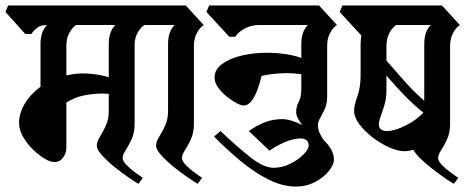

<svg xmlns="http://www.w3.org/2000/svg" viewBox="-43 -659 1739 706"><path d="M27 -207Q27 -242 48 -277.5Q69 -313 106 -340V-497Q106 -543 130 -567Q107 -567 94 -557Q81 -547 72 -534H50L-23 -615L-13 -639H422L488 -567Q473 -557 462.5 -538Q452 -519 452 -493V-203Q452 -171 441 -147Q430 -123 419 -106.5Q408 -90 408 -78Q408 -67 421.5 -53Q435 -39 452.5 -26Q470 -13 482 -5L466 17Q454 10 429 -7Q404 -24 377.5 -45.5Q351 -67 332 -88Q313 -109 313 -123Q313 -138 324 -155.5Q335 -173 346 -196.5Q357 -220 357 -252V-314Q351 -314 345 -314.5Q339 -315 334 -315Q302 -315 267.5 -308.5Q233 -302 201 -282V-116Q201 -96 189 -79.5Q177 -63 157 -63Q142 -63 120.5 -76Q99 -89 77.5 -110Q56 -131 41.5 -156.5Q27 -182 27 -207ZM357 -497Q357 -543 381 -567H237Q222 -557 211.5 -537Q201 -517 201 -490V-382Q215 -385 229.5 -387Q244 -389 259 -389Q286 -389 310 -385.5Q334 -382 357 -375Z M670 -203Q670 -171 659 -147Q648 -123 637 -106.5Q626 -90 626 -78Q626 -67 639.5 -53Q653 -39 670.5 -26Q688 -13 700 -5L684 17Q672 10 647 -7Q622 -24 595.5 -45.5Q569 -67 550 -88Q531 -109 531 -123Q531 -138 542 -155.5Q553 -173 564 -196.5Q575 -220 575 -252V-497Q575 -543 599 -567H401L379 -639H640L706 -567Q691 -557 680.5 -537Q670 -517 670 -490Z M1196 -567Q1181 -557 1170.5 -537Q1160 -517 1160 -490V-302Q1160 -278 1151.5 -259Q1143 -240 1134.5 -225.5Q1126 -211 1126 -198Q1126 -184 1132 -170.5Q1138 -157 1148 -143Q1165 -127 1175 -108.5Q1185 -90 1185 -72Q1185 -54 1166.5 -30.5Q1148 -7 1116 10Q1084 27 1045 27Q996 27 944 1Q892 -25 841 -67.5Q790 -110 744 -157L768 -177Q826 -122 876 -82Q926 -42 963 -42Q994 -42 1023.5 -56.5Q1053 -71 1072.5 -90.5Q1092 -110 1092 -125Q1092 -136 1084.5 -143Q1077 -150 1063 -150Q1036 -150 1003.5 -136Q971 -122 948 -105L872 -177Q901 -198 931 -209.5Q961 -221 995 -221Q1025 -221 1069 -199Q1059 -211 1052.5 -223.5Q1046 -236 1046 -247Q1046 -267 1055.5 -284.5Q1065 -302 1065 -333V-386Q1052 -388 1039.5 -389Q1027 -390 1015 -390Q963 -390 919 -380Q904 -321 888 -296Q872 -271 853 -271Q843 -271 825.5 -280.5Q808 -290 789.5 -305Q771 -320 758.5 -338Q746 -356 746 -374Q746 -403 773.5 -423.5Q801 -444 845 -454.5Q889 -465 938 -465Q971 -465 1004 -460.5Q1037 -456 1065 -446V-497Q1065 -543 1089 -567H909Q883 -567 859.5 -555.5Q836 -544 822 -524H800L716 -615L726 -639H1130Z M1612 -203Q1612 -171 1601 -147Q1590 -123 1579 -106.5Q1568 -90 1568 -78Q1568 -67 1581.5 -53Q1595 -39 1612.5 -26Q1630 -13 1642 -5L1626 17Q1615 11 1594 -3.5Q1573 -18 1549 -36.5Q1525 -55 1505 -74Q1485 -93 1477 -108Q1468 -106 1460 -104.5Q1452 -103 1444 -103Q1420 -103 1388.5 -117Q1357 -131 1327.5 -153.5Q1298 -176 1278.5 -202Q1259 -228 1259 -252Q1259 -271 1271 -304.5Q1283 -338 1283 -381V-497Q1283 -513 1286 -528L1206 -615L1216 -639H1582L1648 -567Q1633 -557 1622.5 -537Q1612 -517 1612 -490ZM1517 -497Q1517 -543 1541 -567H1414Q1399 -557 1388.5 -537Q1378 -517 1378 -490V-436Q1410 -399 1444 -361Q1478 -323 1517 -288ZM1379 -177Q1396 -177 1420.5 -185.5Q1445 -194 1470 -209.5Q1495 -225 1514 -245Q1476 -275 1442.5 -310Q1409 -345 1378 -381V-329Q1378 -299 1371 -274.5Q1364 -250 1357 -231.5Q1350 -213 1350 -200Q1350 -190 1358 -183.5Q1366 -177 1379 -177Z"/></svg>

Font: Jaini
Style: Regular
Weight: 400
Designer: Maithili Shingre, Girish Dalvi (Devanagari), Taresh Vohra (Latin)
Foundry: Ek Type
Version: Version 2.000; ttfautohint (v1.8.4.7-5d5b)